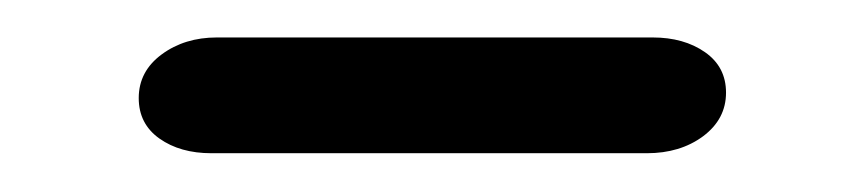

<svg xmlns="http://www.w3.org/2000/svg" viewBox="-20 -202 451 102"><path d="M53.7 -149.9Q53.7 -164.1 65.9 -173.1Q78.1 -182.1 95.2 -182.1H326.7Q343.3 -182.1 354.5 -174.3Q365.7 -166.5 365.7 -152.8Q365.7 -138.7 353.5 -129.6Q341.3 -120.6 323.7 -120.6H92.3Q75.7 -120.6 64.7 -128.4Q53.7 -136.2 53.7 -149.9Z"/></svg>

Font: Corben
Style: Regular
Weight: 400
Designer: vernon adams
Foundry: vernon adams
Version: Version 1.100